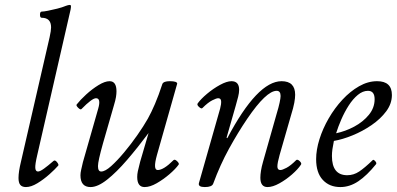

<svg xmlns="http://www.w3.org/2000/svg" viewBox="-20 -745 1608 778"><path d="M85 13Q70 13 62.5 4.5Q55 -4 55 -24Q55 -49 65 -90L181 -594Q187 -621 187 -634Q187 -673 149 -673Q142 -673 142 -685.5Q142 -698 149 -698Q157 -698 174.5 -701.5Q192 -705 212 -710Q232 -715 246 -721Q257 -725 262 -725Q267 -725 267.5 -721Q268 -717 266 -706L131 -117Q122 -79 123 -64.5Q124 -50 134 -50Q142 -50 158 -61.5Q174 -73 197 -93Q203 -98 211 -88Q219 -78 216 -74Q203 -59 180 -38.5Q157 -18 131.5 -2.5Q106 13 85 13Z M347 13Q306 13 306 -35Q306 -44 309 -57.5Q312 -71 316 -88L378 -305Q390 -347 369 -347Q353 -347 310 -303Q306 -299 296.5 -308.5Q287 -318 291 -322Q305 -340 329 -362Q353 -384 379 -400Q405 -416 424 -416Q452 -416 452 -375Q452 -365 450 -352Q448 -339 441 -316L397 -163Q377 -92 377 -72Q377 -50 390 -50Q406 -50 430.5 -72Q455 -94 483 -127.5Q511 -161 536.5 -197.5Q562 -234 579 -264Q593 -289 608 -324Q623 -359 638 -405Q643 -416 668 -416Q698 -416 698 -406L616 -117Q599 -56 619 -56Q643 -56 683 -96Q688 -101 697.5 -92Q707 -83 704 -78Q691 -60 666.5 -39Q642 -18 615 -2.5Q588 13 566 13Q536 13 536 -28Q536 -39 538.5 -51Q541 -63 548 -90L582 -206Q538 -147 495 -97Q452 -47 414 -17Q376 13 347 13Z M810 13Q782 13 786 -3L872 -305Q877 -324 876 -335.5Q875 -347 864 -347Q857 -347 840 -338.5Q823 -330 800 -307Q796 -303 786.5 -311.5Q777 -320 781 -326Q794 -344 819 -365Q844 -386 871.5 -401Q899 -416 918 -416Q949 -416 949 -381Q949 -369 945 -353Q941 -337 935 -316L898 -187L901 -185Q1023 -416 1121 -416Q1176 -416 1176 -361Q1176 -348 1172.5 -328.5Q1169 -309 1159 -277L1113 -117Q1104 -85 1104 -70.5Q1104 -56 1116 -56Q1124 -56 1141 -65Q1158 -74 1180 -96Q1185 -101 1194.5 -92Q1204 -83 1199 -77Q1187 -59 1163 -38Q1139 -17 1112 -2Q1085 13 1064 13Q1035 13 1035 -25Q1035 -37 1037.5 -53Q1040 -69 1046 -90L1101 -284Q1109 -310 1113 -329Q1117 -348 1117 -356Q1117 -377 1101 -377Q1059 -377 982 -264Q944 -208 908 -142.5Q872 -77 844 -1Q839 13 810 13Z M1359 13Q1315 13 1288 -16Q1261 -45 1261 -100Q1261 -138 1274.5 -181Q1288 -224 1312 -265.5Q1336 -307 1367.5 -341Q1399 -375 1435 -395.5Q1471 -416 1508 -416Q1568 -416 1568 -360Q1568 -325 1545 -294Q1522 -263 1485.5 -238Q1449 -213 1408.5 -196.5Q1368 -180 1333 -174Q1329 -155 1327 -140.5Q1325 -126 1325 -113Q1325 -35 1387 -35Q1413 -35 1435.5 -50Q1458 -65 1490 -96Q1493 -100 1500 -92.5Q1507 -85 1504 -80Q1467 -34 1432 -10.5Q1397 13 1359 13ZM1342 -205Q1380 -213 1415.5 -232Q1451 -251 1474.5 -279.5Q1498 -308 1498 -343Q1498 -377 1471 -377Q1450 -377 1430 -360.5Q1410 -344 1393 -317.5Q1376 -291 1363 -261Q1350 -231 1342 -205Z"/></svg>

Font: Junicode
Style: Italic
Weight: 400
Italic angle: -11°
Designer: Peter S. Baker
Version: Version 2.100; ttfautohint (v1.8.4)